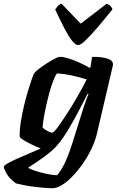

<svg xmlns="http://www.w3.org/2000/svg" viewBox="-86 -803 632 1023"><path d="M193 200Q177 200 152 198Q127 196 98.5 192.5Q70 189 44 184Q18 179 -1 174Q-34 150 -49 125Q-64 100 -66 85Q-64 78 -44.5 67Q-25 56 4 43Q33 30 66.5 16Q100 2 131 -12Q108 -21 83 -33Q58 -45 39.5 -56.5Q21 -68 19 -75Q18 -110 25 -154Q32 -198 42.5 -242Q53 -286 64.5 -323Q76 -360 84.5 -384.5Q93 -409 96 -413Q102 -421 120 -435Q138 -449 161 -464Q184 -479 204 -489.5Q224 -500 234 -500Q253 -500 280 -491.5Q307 -483 337 -469.5Q367 -456 395 -440L405 -500Q415 -500 433 -499.5Q451 -499 470.5 -495Q490 -491 503 -483Q516 -475 516 -460Q516 -457 515.5 -454Q515 -451 514 -448L430 -89Q421 -52 402 -11.5Q383 29 357 66.5Q331 104 302.5 134Q274 164 245.5 182Q217 200 193 200ZM218 131Q238 109 258.5 67Q279 25 301 -45L360 -233Q369 -258 375.5 -276.5Q382 -295 386 -301L381 -304Q359 -260 332 -209Q305 -158 277.5 -112Q250 -66 224 -35Q210 -17 189 1Q168 19 144.5 36Q121 53 99.5 67Q78 81 63 91Q76 99 104 108Q132 117 163.5 123.5Q195 130 218 131ZM193 -96Q198 -96 211 -111.5Q224 -127 241.5 -153Q259 -179 279 -210Q299 -241 317.5 -273Q336 -305 351.5 -333Q367 -361 376 -380Q326 -395 289 -402.5Q252 -410 218 -412Q208 -400 197 -371Q186 -342 176 -305Q166 -268 158 -230.5Q150 -193 145.5 -164Q141 -135 141 -123Q151 -113 168 -104.5Q185 -96 193 -96ZM330 -563Q315 -563 295.5 -589Q276 -615 254 -658Q232 -701 208 -753Q215 -763 222.5 -771.5Q230 -780 242 -783L344 -677L482 -783Q495 -779 503 -770.5Q511 -762 513 -753Q472 -702 435 -658.5Q398 -615 371 -589Q344 -563 330 -563Z"/></svg>

Font: Texturina Medium 12pt ExtraBold
Style: Italic
Weight: 800
Italic angle: -11°
Version: Version 1.002